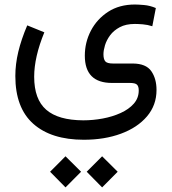

<svg xmlns="http://www.w3.org/2000/svg" viewBox="-20 -375 761 850"><path d="M363.8 385.3 432.1 316.9 501 385.3 432.1 454.6ZM201.7 385.3 270 316.9 338.9 385.3 270 454.6ZM176.3 -231.9Q131.3 -122.1 131.3 -35.2Q131.3 64.5 184.6 110.8Q237.8 157.2 348.6 157.7Q391.6 157.7 434.8 149.7Q478 141.6 514.2 125.2Q550.3 108.9 572.3 84Q594.2 59.1 594.2 25.4Q594.2 7.3 586.4 -0.2Q578.6 -7.8 555.7 -7.8H475.6Q355.5 -7.8 355.5 -128.4Q355.5 -187.5 382.3 -239Q409.2 -290.5 458.7 -322.8Q508.3 -355 577.1 -355Q591.3 -355 617.4 -352.8Q643.6 -350.6 669.9 -339.4L654.3 -258.8Q633.3 -265.6 612.3 -267.3Q591.3 -269 577.1 -269Q537.1 -269 510.3 -254.6Q483.4 -240.2 467.5 -218.8Q451.7 -197.3 444.8 -174.6Q438 -151.9 438 -134.8Q438 -113.3 446 -103.5Q454.1 -93.8 480.5 -93.8H568.4Q626.5 -93.3 649.7 -60.1Q672.9 -26.9 672.9 23.4Q672.9 90.8 630.6 140.4Q588.4 189.9 515.6 216.8Q442.9 243.7 351.1 243.7Q207 243.7 127.4 173.1Q47.9 102.5 47.9 -38.6Q47.9 -90.8 61 -145.8Q74.2 -200.7 100.6 -262.7Z"/></svg>

Font: Vazir WOL-UI
Style: Regular-WOL-UI
Weight: 400
Designer: Saber Rastikerdar
Foundry: Saber Rastikerdar
Version: Version 30.1.0